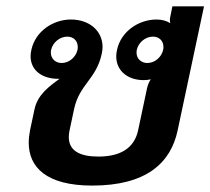

<svg xmlns="http://www.w3.org/2000/svg" viewBox="-20 -570 665 607"><path d="M175 -370.8C155 -370.8 140.8 -385 140.8 -403.3C140.8 -406.7 140.8 -409.2 141.7 -412.5C146.7 -435.8 169.2 -454.2 192.5 -454.2C212.5 -454.2 225.8 -440.8 225.8 -421.7C225.8 -418.3 225.8 -415.8 225 -412.5C220 -389.2 198.3 -370.8 175 -370.8ZM463.3 -454.2C483.3 -454.2 496.7 -440.8 496.7 -421.7C496.7 -418.3 496.7 -415.8 495.8 -412.5C490.8 -389.2 469.2 -370.8 445.8 -370.8C425.8 -370.8 411.7 -385 411.7 -403.3C411.7 -406.7 411.7 -409.2 412.5 -412.5C417.5 -435.8 440 -454.2 463.3 -454.2ZM525 -550 518.3 -516.7C516.7 -510 516.7 -503.3 518.3 -496.7C506.7 -504.2 491.7 -508.3 475 -508.3C418.3 -508.3 362.5 -470.8 350 -412.5C348.3 -405 347.5 -398.3 347.5 -391.7C347.5 -345.8 384.2 -316.7 434.2 -316.7C441.7 -316.7 449.2 -317.5 456.7 -319.2C451.7 -311.7 447.5 -302.5 445 -291.7L416.7 -158.3C404.2 -99.2 357.5 -75 290.8 -75C232.5 -75 197.5 -93.3 197.5 -136.7C197.5 -143.3 198.3 -150.8 200 -158.3L214.2 -225C230.8 -303.3 284.2 -319.2 301.7 -400C303.3 -407.5 304.2 -415 304.2 -421.7C304.2 -472.5 262.5 -508.3 204.2 -508.3C147.5 -508.3 91.7 -470.8 79.2 -412.5C77.5 -405 76.7 -398.3 76.7 -392.5C76.7 -346.7 114.2 -320.8 164.2 -320.8H168.3C135 -296.7 99.2 -270.8 89.2 -225L75 -158.3C72.5 -145 70.8 -131.7 70.8 -119.2C70.8 -41.7 125.8 16.7 271.7 16.7C441.7 16.7 520 -54.2 541.7 -158.3L625 -550Z"/></svg>

Font: BoonHome
Style: Bold Oblique
Weight: 700
Italic angle: -12°
Designer: Sungsit Sawaiwan
Foundry: Sungsit Sawaiwan
Version: Version 0.2